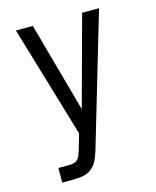

<svg xmlns="http://www.w3.org/2000/svg" viewBox="-111 -597 722 888"><g transform="rotate(-15 250.0 -152.5)"><path d="M76 215V145H129Q139 145 150 142.5Q161 140 168.5 132Q176 124 180 114Q184 104 187 94L210 15L51 -520H132L251 -90L368 -520H449L262 113Q255 136 245 157Q235 178 216.5 192.5Q198 207 175 211Q152 215 129 215Z"/></g></svg>

Font: Iosevka srxl
Style: Regular
Weight: 400
Monospace: yes
Designer: Belleve Invis
Foundry: Belleve Invis
Version: Version 33.0.1; ttfautohint (v1.8.3)